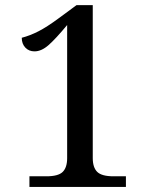

<svg xmlns="http://www.w3.org/2000/svg" viewBox="-20 -738 599 758"><path d="M96.2 -42H163.1Q210 -42 227.5 -59.3Q245.1 -76.7 245.1 -113.8V-639.2Q200.2 -585 171.9 -560.1Q143.6 -535.2 116.2 -535.2Q94.2 -535.2 80.1 -550Q65.9 -564.9 65.9 -588.9Q98.1 -597.2 131.6 -614.3Q165 -631.3 211.9 -666L282.2 -717.8H346.2V-113.8Q346.2 -76.7 364 -59.3Q381.8 -42 428.2 -42H477.1V0H96.2Z"/></svg>

Font: Noto Serif Devanagari
Style: Regular
Weight: 400
Designer: Monotype Design Team
Foundry: Monotype Imaging Inc.
Version: Version 1.01